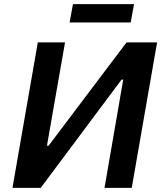

<svg xmlns="http://www.w3.org/2000/svg" viewBox="-20 -904 784 924"><path d="M40 0H176L565 -521H573L483 0H614L736 -700H589L214 -203H206L293 -700H162ZM315 -796H609L625 -884H331Z"/></svg>

Font: Fixel Display 20240404 SemiBold
Style: Italic
Weight: 600
Italic angle: -10°
Designer: AlfaBravo + MacPaw
Foundry: Kyrylo Tkachov, Marchela Mozhyna, Serhii Makarenko, Maria Weinstein, Zakhar Kryvoshyya
Version: Version 1.211;Glyphs 3.2 (3225)